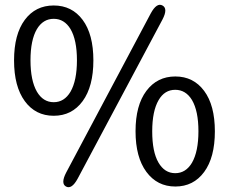

<svg xmlns="http://www.w3.org/2000/svg" viewBox="-20 -770 961 806"><path d="M257 13Q234 0 258 -46L613 -714Q638 -760 662 -747Q686 -734 662 -688L306 -20Q281 26 257 13ZM716 13Q640 13 594.5 -48.5Q549 -110 549 -219Q549 -328 594.5 -388.5Q640 -449 716 -449Q792 -449 837 -388.5Q882 -328 882 -218.5Q882 -109 837 -48Q792 13 716 13ZM786 -87Q813 -134 813 -219Q813 -304 786 -350Q760 -393 715.5 -393Q671 -393 646 -350Q619 -304 619 -218.5Q619 -133 645 -88Q671 -43 715.5 -43Q760 -43 786 -87ZM205.5 -284Q129 -284 84 -345.5Q39 -407 39 -516.5Q39 -626 84 -686.5Q129 -747 205.5 -747Q282 -747 327 -686.5Q372 -626 372 -516.5Q372 -407 327 -345.5Q282 -284 205.5 -284ZM276 -385Q303 -432 303 -517Q303 -602 276 -648Q250 -691 205.5 -691Q161 -691 135 -648Q108 -602 108 -517Q108 -432 135 -385Q161 -341 205.5 -341Q250 -341 276 -385Z"/></svg>

Font: Resource Han Rounded KR
Style: Regular
Weight: 400
Designer: Cyano Hao (round all glyphs); Ryoko NISHIZUKA 西塚涼子 (kana, bopomofo & ideographs); Paul D. Hunt (Latin, Greek & Cyrillic)
Foundry: Cyano Hao
Version: 0.990